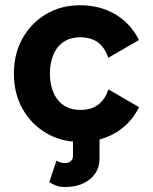

<svg xmlns="http://www.w3.org/2000/svg" viewBox="-20 -541 597 749"><path d="M174.8 -253.9Q174.8 -285.1 182.3 -311Q189.7 -336.9 204.5 -355.9Q219.3 -374.9 241.5 -385.2Q263.6 -395.5 292.6 -395.5Q336.1 -395.5 363.2 -374.8Q390.2 -354 402.1 -315.4L522 -384.8Q490.5 -449 430.4 -484.8Q370.3 -520.5 292.6 -520.5Q218.4 -520.5 160 -486Q101.6 -451.6 67.9 -391.4Q34.2 -331.2 34.2 -253.9Q34.2 -176.6 68 -116.4Q101.9 -56.2 160.4 -21.8Q218.9 12.7 293.2 12.7Q370.9 12.7 431 -23.1Q491.1 -59 522.6 -123L402.7 -192.4Q390.8 -154.1 363.8 -133.2Q336.7 -112.3 293.2 -112.3Q264.2 -112.3 242 -122.6Q219.9 -132.9 205 -151.9Q190 -170.9 182.4 -196.9Q174.8 -222.9 174.8 -253.9ZM200.2 85.3 172.2 169.7Q183.4 177.2 198.6 182.9Q213.8 188.5 234.6 188.5Q292.6 188.5 330.4 158.3Q368.3 128.1 368.3 76.4V-5.9H264.7V68Q264.7 76.8 260.4 82.8Q256.2 88.9 249 92.1Q241.9 95.3 232.8 95.3Q225.5 95.3 216.3 92.9Q207 90.4 200.2 85.3Z"/></svg>

Font: Giphurs SC
Style: Regular
Weight: 400
Version: Version 0.920